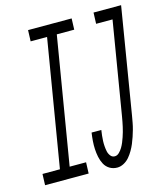

<svg xmlns="http://www.w3.org/2000/svg" viewBox="-151 -821 794 915"><g transform="rotate(-15 246.0 -363.5)"><path d="M315 8Q294 8 277.5 -2Q261 -12 252 -29Q243 -46 239 -65.5Q235 -85 234 -104.5Q233 -124 234.5 -144.5Q236 -165 239 -185H287Q285 -172 283.5 -158.5Q282 -145 281.5 -132Q281 -119 282 -106Q283 -93 285.5 -80.5Q288 -68 296 -57.5Q304 -47 317 -47Q329 -47 339 -57Q349 -67 355.5 -78Q362 -89 367 -101Q372 -113 376 -125Q380 -137 383.5 -149Q387 -161 389.5 -173Q392 -185 394.5 -197Q397 -209 399 -222L475 -680H394L396 -735H532L446 -213Q443 -196 440 -179.5Q437 -163 432.5 -147Q428 -131 422.5 -114.5Q417 -98 410.5 -82.5Q404 -67 395 -51.5Q386 -36 374.5 -22.5Q363 -9 347 -0.5Q331 8 315 8ZM-40 0 -38 -55H48L152 -680H71L73 -735H288L286 -680H200L96 -55H177L175 0Z"/></g></svg>

Font: Iosevka SS04 Light Oblique
Style: Regular
Weight: 300
Italic angle: -9°
Monospace: yes
Designer: Belleve Invis
Foundry: Belleve Invis
Version: Version 19.0.0; ttfautohint (v1.8.4)